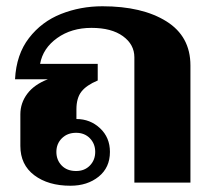

<svg xmlns="http://www.w3.org/2000/svg" viewBox="-20 -583 683 613"><path d="M45 -117V-218Q45 -254 67 -283.5Q89 -313 133 -330H28Q32 -409 72.5 -461.5Q113 -514 175 -538.5Q237 -563 307 -563Q434 -563 511 -515Q588 -467 588 -374V0H409V-400Q409 -441 372.5 -467.5Q336 -494 272 -494Q208 -494 162.5 -461.5Q117 -429 108 -379H292V-326Q256 -311 240 -290.5Q224 -270 224 -234V-203Q268 -203 299.5 -173.5Q331 -144 331 -98Q331 -48 295 -19Q259 10 205 10Q134 10 89.5 -23.5Q45 -57 45 -117ZM284 -98Q284 -124 267 -141.5Q250 -159 223 -159Q195 -159 177.5 -141.5Q160 -124 160 -98Q160 -72 177 -54.5Q194 -37 223 -37Q250 -37 267 -54.5Q284 -72 284 -98Z"/></svg>

Font: Taviraj
Style: Bold
Weight: 700
Designer: Katatrad Team
Foundry: CadsonDemak
Version: Version 1.001